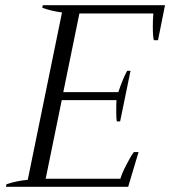

<svg xmlns="http://www.w3.org/2000/svg" viewBox="-20 -720 656 740"><path d="M616 -700 589 -565H573Q569 -578 569 -618Q569 -644 571 -668H286L224 -365H436Q454 -418 470 -447H483L443 -252H430Q428 -263 428 -291Q428 -324 429 -334H218L156 -31H444Q449 -50 466.5 -84Q484 -118 496 -134H514L474 0H3L5 -10Q44 -23 87 -27L219 -672Q179 -677 143 -690L145 -700Z"/></svg>

Font: Trirong Light
Style: Italic
Weight: 300
Italic angle: -12°
Designer: Katatrad Team
Foundry: CadsonDemak
Version: Version 1.001